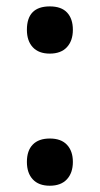

<svg xmlns="http://www.w3.org/2000/svg" viewBox="-20 -572 315 606"><path d="M64.9 -61Q64.9 -96.7 83.5 -115.7Q102.1 -134.8 137.2 -134.8Q172.9 -134.8 191.4 -115Q210 -95.2 210 -61Q210 -26.4 191.2 -6.1Q172.4 14.2 137.2 14.2Q102.1 14.2 83.5 -5.9Q64.9 -25.9 64.9 -61ZM64.9 -478Q64.9 -551.8 137.2 -551.8Q173.8 -551.8 191.9 -532.2Q210 -512.7 210 -478Q210 -443.4 191.2 -423.1Q172.4 -402.8 137.2 -402.8Q102.1 -402.8 83.5 -422.9Q64.9 -442.9 64.9 -478Z"/></svg>

Font: f1_46894          
Style: Regular
Weight: 600
Foundry: Ascender Corporation
Version: Version 1.10